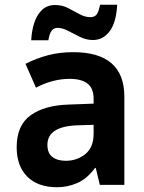

<svg xmlns="http://www.w3.org/2000/svg" viewBox="-20 -776 603 806"><path d="M220 10Q139 10 94.5 -34.5Q50 -79 50 -158Q50 -250 108.5 -292Q167 -334 268 -337L373 -341V-361Q373 -406 347 -425.5Q321 -445 273 -445Q201 -445 131 -408L87 -508Q132 -531 181 -544Q230 -557 287 -557Q502 -557 502 -370V0H399L382 -71H379Q345 -25 304 -7.5Q263 10 220 10ZM256 -101Q303 -101 338 -129Q373 -157 373 -215V-252L307 -250Q179 -246 179 -168Q179 -133 200 -117Q221 -101 256 -101ZM111 -607Q113 -647 124 -680.5Q135 -714 156.5 -734.5Q178 -755 212 -755Q241 -755 266 -742Q291 -729 314 -716.5Q337 -704 359 -704Q379 -704 387 -717Q395 -730 400 -756H472Q468 -682 440.5 -645Q413 -608 370 -608Q342 -608 316 -621Q290 -634 266 -646.5Q242 -659 222 -659Q206 -659 197 -647.5Q188 -636 183 -607Z"/></svg>

Font: Noto Sans Mono SemiCondensed
Style: Bold
Weight: 700
Width: 4
Designer: Monotype Design Team
Foundry: Monotype Imaging Inc.
Version: Version 2.014